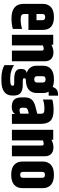

<svg xmlns="http://www.w3.org/2000/svg" viewBox="926 -1625 849 2741"><g transform="rotate(90 1350.5 -254.5)"><path d="M180 -351H268V-437Q268 -475 224 -475Q180 -475 180 -437ZM35 -168V-439Q35 -515 82 -557.5Q129 -600 224 -600Q407 -600 407 -439V-236H180V-180Q180 -150 196.5 -137.5Q213 -125 258 -125Q326 -125 393 -145V-13Q323 6 243 6Q35 6 35 -168Z M619 -564Q672 -593 730 -593Q786 -593 820.5 -561.5Q855 -530 855 -467V0H702V-430Q702 -454 676 -454Q650 -454 628 -441V0H477V-590H619Z M1158 -358V-442Q1158 -481 1113 -481Q1068 -481 1068 -442V-358Q1068 -319 1113 -319Q1158 -319 1158 -358ZM1346 -525H1311Q1303 -525 1289 -523Q1308 -491 1308 -443V-357Q1308 -283 1262 -242Q1216 -201 1123 -199Q1097 -199 1097 -177Q1097 -164 1105.5 -159.5Q1114 -155 1137 -155H1192Q1269 -155 1306.5 -124.5Q1344 -94 1344 -29V-4Q1344 69 1291 109.5Q1238 150 1133 150H1096Q1032 150 983 136.5Q934 123 910 106V-31Q938 -9 988 7.5Q1038 24 1092 24H1113Q1165 24 1184.5 16.5Q1204 9 1204 -8V-13Q1204 -33 1170 -33H1109Q1037 -33 1001 -54Q965 -75 965 -122V-138Q965 -201 1021 -211Q918 -245 918 -357V-443Q918 -518 966.5 -559Q1015 -600 1113 -600Q1178 -600 1222 -582Q1245 -659 1330 -659H1346Z M1401 -576Q1456 -595 1554 -595Q1660 -595 1704 -550.5Q1748 -506 1748 -416V0H1607V-43Q1578 2 1505 2Q1434 2 1402 -32.5Q1370 -67 1370 -143V-177Q1370 -244 1399.5 -280Q1429 -316 1495 -334L1604 -362V-417Q1603 -443 1589 -453.5Q1575 -464 1538 -464Q1455 -464 1401 -443ZM1603 -120V-241L1557 -229Q1532 -222 1525 -211Q1518 -200 1518 -171V-143Q1518 -109 1553 -109Q1583 -109 1603 -120Z M1975 -564Q2028 -593 2086 -593Q2142 -593 2176.5 -561.5Q2211 -530 2211 -467V0H2058V-430Q2058 -454 2032 -454Q2006 -454 1984 -441V0H1833V-590H1975Z M2286 -439Q2286 -515 2333.5 -557.5Q2381 -600 2476 -600Q2571 -600 2618.5 -557.5Q2666 -515 2666 -439V-151Q2666 -75 2618.5 -32.5Q2571 10 2476 10Q2381 10 2333.5 -32.5Q2286 -75 2286 -151ZM2518 -434Q2518 -472 2476 -472Q2434 -472 2434 -434V-156Q2434 -118 2476 -118Q2518 -118 2518 -156Z"/></g></svg>

Font: Khand Black
Style: Regular
Weight: 900
Designer: Sanchit Sawaria and Jyotish Sonowal (Devanagari), Satya Rajpurohit (Latin)
Foundry: Indian Type Foundry
Version: Version 2.000;PS 1.0;hotconv 1.0.79;makeotf.lib2.5.61930